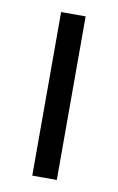

<svg xmlns="http://www.w3.org/2000/svg" viewBox="-65 -539 355 578"><g transform="rotate(10 112.5 -250.0)"><path d="M75 -500H150V0H75Z"/></g></svg>

Font: Uncut Sans Variable
Style: Regular
Weight: 400
Designer: Kasper Nordkvist
Foundry: UNCUT.wtf
Version: Version 1.303;Glyphs 3.1.2 (3151)